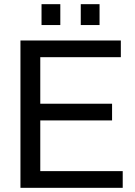

<svg xmlns="http://www.w3.org/2000/svg" viewBox="-20 -900 646 920"><path d="M269 -780V-880H179V-780ZM457 -780V-880H367V-780ZM517 -403H173V-626H559V-706H78V0H568V-80H173V-323H517Z"/></svg>

Font: Alpha Lyrae Medium
Style: Regular
Weight: 500
Designer: Nikolay Petroussenko, Plamen Motev
Foundry: Fontfabric LLC
Version: Version 1.000;hotconv 1.0.109;makeotfexe 2.5.65596